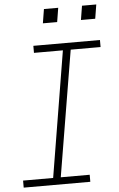

<svg xmlns="http://www.w3.org/2000/svg" viewBox="-61 -964 622 1005"><g transform="rotate(-5 250.0 -461.0)"><path d="M22 0V-37H180L289 -698H137V-735H487V-698H330L220 -37H372V0ZM397 -848 409 -922H484L472 -848ZM197 -848 209 -922H284L272 -848Z"/></g></svg>

Font: Iosevka SS04 Extralight
Style: Italic
Weight: 200
Italic angle: -9°
Monospace: yes
Designer: Belleve Invis
Foundry: Belleve Invis
Version: Version 19.0.0; ttfautohint (v1.8.4)